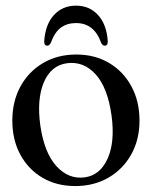

<svg xmlns="http://www.w3.org/2000/svg" viewBox="-20 -632 524 662"><path d="M243.5 -444Q307 -444 356 -415Q405 -386 433 -334.5Q461 -283 461 -216Q461 -150.5 432.5 -99.5Q404 -48.5 354 -19.5Q304 9.5 239.5 9.5Q175.5 9.5 126.8 -19Q78 -47.5 50.2 -98.5Q22.5 -149.5 22.5 -216.5Q22.5 -282.5 50.5 -333.8Q78.5 -385 128.2 -414.5Q178 -444 243.5 -444ZM272.5 -20.5Q325.5 -28 351.2 -85.5Q377 -143 364.5 -234.5Q351 -330.5 309.5 -376Q268 -421.5 211 -414Q156 -406.5 131.2 -348.2Q106.5 -290 119 -199.5Q132.5 -105.5 174.5 -59.2Q216.5 -13 272.5 -20.5ZM242 -552.5Q211.5 -552.5 190 -536.8Q168.5 -521 155.5 -485Q150.5 -474.5 143 -474.5Q131.5 -474.5 132.5 -491Q136.5 -548 166 -580.2Q195.5 -612.5 242 -612.5Q288.5 -612.5 318 -580.2Q347.5 -548 351.5 -491Q352.5 -474.5 341 -474.5Q333.5 -474.5 328.5 -485Q304.5 -552.5 242 -552.5Z"/></svg>

Font: Fraunces 144pt Soft
Style: Regular
Weight: 400
Version: Version 1.000;[0bf87f6ff]